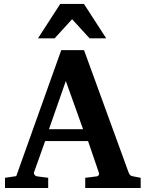

<svg xmlns="http://www.w3.org/2000/svg" viewBox="-20 -937 726 957"><path d="M308.1 -533.2 224.1 -293H394ZM404.8 0V-50.8L463.9 -58.1Q468.8 -59.1 472.2 -64.5Q475.6 -69.8 473.1 -75.2L418.9 -233.9H205.1L149.9 -79.1Q147 -71.3 152.8 -64.9Q158.7 -58.6 164.1 -58.1L220.2 -50.8V0H4.9V-50.8L61 -59.1L285.2 -687H398.9L621.1 -77.1Q625 -67.9 628.7 -64.2Q632.3 -60.5 643.1 -58.1L681.2 -50.8V0ZM426.3 -746.1 339.4 -841.3 252.4 -746.1H169.4L280.3 -917.5H398.4L509.3 -746.1Z"/></svg>

Font: Charis SIL APac
Style: Bold
Weight: 700
Foundry: SIL International
Version: Version 5.000